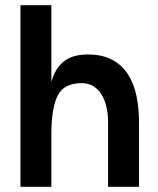

<svg xmlns="http://www.w3.org/2000/svg" viewBox="-20 -720 609 740"><path d="M58.8 -700H178V0H58.8ZM396.5 -249.8H515.8V0H396.5ZM396.5 -249.8Q396.5 -280.8 390.2 -307.9Q384 -335 371.6 -355.4Q359.2 -375.8 340 -387.6Q320.8 -399.5 294.5 -399.5Q226 -399.5 202 -351Q178 -302.5 178 -203.8Q178 -203.8 168.6 -203.8Q159.2 -203.8 159.2 -203.8Q159.2 -269.5 164 -325.6Q168.8 -381.8 184.1 -423.1Q199.5 -464.5 231.6 -487.2Q263.8 -510 318.5 -510Q375.2 -510 413.5 -489Q451.8 -468 474.2 -431.9Q496.8 -395.8 506.2 -349Q515.8 -302.2 515.8 -249.8Z"/></svg>

Font: Haskoy
Style: Regular
Weight: 400
Designer: Ertekin Erdin
Foundry: Ertekin Erdin
Version: Version 1.500